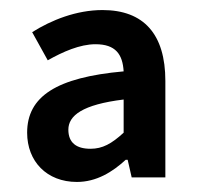

<svg xmlns="http://www.w3.org/2000/svg" viewBox="-20 -738 392 382"><path d="M34 -474C34 -417 73 -376 133 -376C172 -376 204 -396 230 -420H234L242 -385H309V-577C309 -670 266 -718 184 -718C132 -718 82 -698 44 -674L75 -618C105 -635 139 -650 170 -650C210 -650 224 -630 226 -596C92 -584 34 -546 34 -474ZM226 -540V-474C202 -452 184 -442 160 -442C132 -442 116 -454 116 -480C116 -508 144 -530 226 -540Z"/></svg>

Font: DAIFUKU Sans Semibold
Style: Regular
Weight: 600
Designer: Original font ‘Source Sans 3’ : Paul D. Hunt
Foundry: Daifuku
Version: Version 1.000